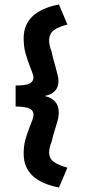

<svg xmlns="http://www.w3.org/2000/svg" viewBox="-20 -779 379 860"><path d="M86 -90Q86 -125 93 -151Q100 -177 115 -216Q121 -230 125.5 -243Q130 -256 130 -265Q130 -284 113.5 -292.5Q97 -301 50 -302V-396Q96 -396 113 -405Q130 -414 130 -433Q130 -439 126 -450Q122 -461 117 -474Q103 -509 94.5 -539.5Q86 -570 86 -608Q86 -728 244 -759L282 -669Q245 -660 222.5 -644.5Q200 -629 200 -596Q200 -578 211 -548Q215 -526 228 -482Q233 -463 237.5 -445.5Q242 -428 242 -417Q242 -361 180 -349Q211 -342 227 -323.5Q243 -305 243 -279Q244 -266 240.5 -249.5Q237 -233 228 -205Q223 -190 218.5 -173.5Q214 -157 211 -143Q200 -116 200 -98Q200 -68 222.5 -53Q245 -38 282 -28L244 61Q86 30 86 -90Z"/></svg>

Font: Lineal Medium
Style: Regular
Weight: 600
Designer: Created by Frank Adebiaye with contributions from Anton Moglia & Ariel Martín Pérez
Created by Frank ADEBIAYE with FontF
Foundry: Velvetyne Type Foundry
Version: Version 2.000